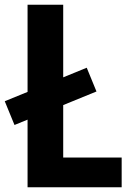

<svg xmlns="http://www.w3.org/2000/svg" viewBox="-53 -788 549 808"><path d="M353 -403 8 -262 -33 -362 312 -503ZM190 -125H459V0H63V-768H213V-102Z"/></svg>

Font: Yaldevi ExtraLight
Style: Regular
Weight: 200
Designer: Sol Matas, Rajitha Manaperi, Kosala Senevirathne
Foundry: Mooniak
Version: Version 1.100